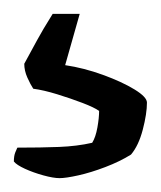

<svg xmlns="http://www.w3.org/2000/svg" viewBox="-20 -57 232 277"><path d="M66 200Q57 200 42.5 196Q28 192 16 186.5Q4 181 0 176Q0 168 2 163Q4 158 5 156Q39 156 65 155Q91 154 113 149Q118 141 120.5 127Q123 113 123 103Q116 98 99 91.5Q82 85 62.5 79Q43 73 28 71Q24 65 19.5 55Q15 45 15 35Q26 15 33.5 1Q41 -13 56 -37H95L74 37Q101 41 128.5 51Q156 61 174 72Q192 83 192 91Q192 107 186 130Q180 153 169 166Q153 176 132 184Q111 192 93 196Q75 200 66 200Z"/></svg>

Font: Texturina 12pt Medium
Style: Regular
Weight: 500
Designer: Guillermo Torres Carreño
Foundry: Omnibus-Type
Version: Version 1.002